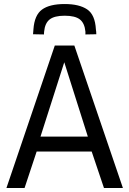

<svg xmlns="http://www.w3.org/2000/svg" viewBox="-20 -933 641 953"><path d="M12 0 252 -707H349L590 0H496L435 -181H162L102 0ZM181 -255H416L299 -624ZM301 -913Q373 -913 412.5 -886.5Q452 -860 456 -787Q457 -781 457.5 -775Q458 -769 458 -763L404 -762Q404 -765 404 -769Q404 -773 404 -776Q400 -818 376.5 -836.5Q353 -855 301 -855Q250 -855 226.5 -836.5Q203 -818 199 -776Q199 -767 198 -762L144 -763Q144 -769 145 -775.5Q146 -782 146 -788Q151 -858 188.5 -885.5Q226 -913 301 -913Z"/></svg>

Font: Georama
Style: Regular
Weight: 400
Designer: Jean-Baptiste Levee
Foundry: Production Type
Version: Version 1.000